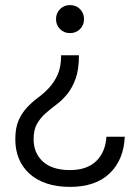

<svg xmlns="http://www.w3.org/2000/svg" viewBox="-20 -527 540 754"><path d="M290 -310Q290 -254 277 -218Q264 -182 244 -157.5Q224 -133 201 -116Q178 -99 158 -81.1Q138 -63.1 125 -40.1Q112 -17.1 112 19.9Q112 73.9 148.5 107.4Q185 140.9 255 140.9Q321 140.9 357.5 105.9Q394 70.9 398 9.9H470Q466 100.9 410.5 153.9Q355 206.9 255 206.9Q203 206.9 163 193.4Q123 179.9 95.5 154.9Q68.1 129.9 54.1 95.9Q40.1 61.9 40.1 19.9Q40.1 -26.1 53.6 -55.6Q67.1 -85.1 87.1 -106Q107 -127 130 -144Q153 -161 173 -182.5Q193 -204 206.5 -234Q220 -264 220 -310ZM255 -507Q279 -507 294.5 -491Q310 -475 310 -452Q310 -429 294.5 -413Q279 -397 255 -397Q231 -397 215.5 -413Q200 -429 200 -452Q200 -475 215.5 -491Q231 -507 255 -507Z"/></svg>

Font: PT Root UI Web
Style: Regular
Weight: 400
Designer: Vitaly Kuzmin
Foundry: ParaType Ltd.
Version: Version 1.000W